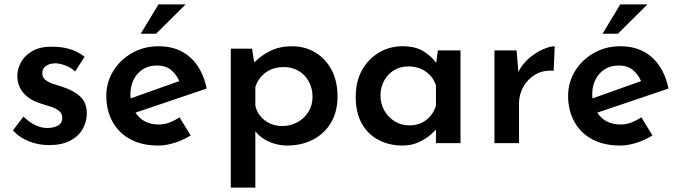

<svg xmlns="http://www.w3.org/2000/svg" viewBox="-20 -653 3103 876"><path d="M204 9Q156 9 112.5 -8Q69 -25 39 -58L87 -121Q115 -94 142.5 -81.5Q170 -69 195 -69Q223 -69 243.5 -79.5Q264 -90 264 -115Q264 -135 250 -146.5Q236 -158 214 -165.5Q192 -173 168 -180Q113 -197 86 -230Q59 -263 59 -306Q59 -339 76 -369.5Q93 -400 127.5 -420Q162 -440 216 -440Q263 -440 299 -429Q335 -418 366 -394L323 -327Q305 -344 280.5 -353.5Q256 -363 236 -364Q209 -365 191 -353Q173 -341 173 -321Q172 -301 186.5 -289Q201 -277 224 -270Q247 -263 270 -255Q316 -240 346 -212.5Q376 -185 376 -136Q376 -97 357 -64Q338 -31 300 -11Q262 9 204 9Z M702 11Q627 11 574 -18Q521 -47 493 -98.5Q465 -150 465 -215Q465 -278 497 -329.5Q529 -381 583 -411.5Q637 -442 704 -442Q791 -442 847.5 -391.5Q904 -341 923 -249L598 -139Q634 -85 704 -85Q730 -85 753.5 -94Q777 -103 799 -118L850 -35Q816 -14 777 -1.5Q738 11 702 11ZM575 -221Q575 -213 576 -204L798 -283Q786 -311 762 -332.5Q738 -354 695 -354Q642 -354 608.5 -317Q575 -280 575 -221ZM827 -633 692 -499H622L703 -633Z M1290 11Q1248 11 1208.5 -6Q1169 -23 1145 -54V203H1033V-431H1130L1140 -368Q1171 -400 1214 -421Q1257 -442 1311 -442Q1371 -442 1418 -414Q1465 -386 1492.5 -334.5Q1520 -283 1520 -213Q1520 -143 1490 -93Q1460 -43 1408 -16Q1356 11 1290 11ZM1268 -78Q1305 -78 1336.5 -95Q1368 -112 1387 -142.5Q1406 -173 1406 -211Q1406 -251 1388.5 -282Q1371 -313 1341.5 -330Q1312 -347 1276 -347Q1226 -347 1192.5 -322.5Q1159 -298 1145 -256V-171Q1154 -130 1188 -104Q1222 -78 1268 -78Z M1816 11Q1756 11 1708 -14Q1660 -39 1631.5 -88Q1603 -137 1603 -211Q1603 -283 1632.5 -334.5Q1662 -386 1710.5 -414Q1759 -442 1816 -442Q1875 -442 1911.5 -419.5Q1948 -397 1970 -366L1978 -423H2081V0H1969V-62Q1958 -49 1937 -32Q1916 -15 1885.5 -2Q1855 11 1816 11ZM1847 -81Q1892 -81 1924 -105Q1956 -129 1969 -171V-263Q1957 -302 1923 -326Q1889 -350 1843 -350Q1808 -350 1779.5 -333.5Q1751 -317 1733.5 -286.5Q1716 -256 1716 -217Q1716 -179 1734 -148Q1752 -117 1781.5 -99Q1811 -81 1847 -81Z M2337 -423 2345 -325Q2363 -361 2394 -387.5Q2425 -414 2457.5 -428Q2490 -442 2511 -442L2506 -330Q2458 -334 2422.5 -313Q2387 -292 2367.5 -256.5Q2348 -221 2348 -182V0H2236V-423Z M2809 11Q2734 11 2681 -18Q2628 -47 2600 -98.5Q2572 -150 2572 -215Q2572 -278 2604 -329.5Q2636 -381 2690 -411.5Q2744 -442 2811 -442Q2898 -442 2954.5 -391.5Q3011 -341 3030 -249L2705 -139Q2741 -85 2811 -85Q2837 -85 2860.5 -94Q2884 -103 2906 -118L2957 -35Q2923 -14 2884 -1.5Q2845 11 2809 11ZM2682 -221Q2682 -213 2683 -204L2905 -283Q2893 -311 2869 -332.5Q2845 -354 2802 -354Q2749 -354 2715.5 -317Q2682 -280 2682 -221ZM2934 -633 2799 -499H2729L2810 -633Z"/></svg>

Font: Synthetic SemiBold
Style: Regular
Weight: 600
Designer: Santiago Orozco
Foundry: Typemade
Version: Version 2.000; ttfautohint (v1.8.4.7-5d5b)